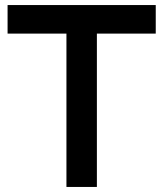

<svg xmlns="http://www.w3.org/2000/svg" viewBox="-20 -740 646 760"><path d="M363.5 0H243V-607H10V-720H596.5V-607H363.5Z"/></svg>

Font: Vortex Mix
Style: Bold
Weight: 700
Designer: Mikhail Sharanda
Foundry: Mikhail Sharanda
Version: Version 4.504;Glyphs 3.1.2 (3151)